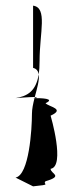

<svg xmlns="http://www.w3.org/2000/svg" viewBox="-20 -797 259 679"><path d="M35 -169 97 -138C167 -145 129 -144 141 -156C206 -175 159 -182 159 -200C212 -208 159 -388 159 -388C212 -412 153 -419 141 -432C178 -449 124 -450 102 -450C97 -430 93 -411 93 -395C93 -340 83 -178 35 -169ZM35 -450C77 -457 107 -474 117 -534C120 -514 111 -484 103 -454C84 -454 35 -450 35 -450ZM97 -450C99 -450 101 -451 103 -451C103 -451 102 -450 102 -450ZM97 -557C109 -554 115 -546 117 -534C119 -548 120 -563 120 -582C120 -682 149 -770 97 -777ZM103 -451C115 -453 112 -454 103 -454C103 -454 103 -451 103 -451Z"/></svg>

Font: bitstorm
Style: ext
Weight: 400
Version: Version 0.2